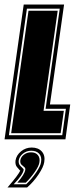

<svg xmlns="http://www.w3.org/2000/svg" viewBox="-46 -611 345 842"><path d="M-26 0 58 -591H235L173 -153H262L241 0ZM-7 -18H227L243 -134H154L216 -573H72ZM3 -27 79 -564H207L145 -125H234L220 -27ZM-13 211Q13 181 26 163.5Q39 146 43 137L41 136Q36 131 28 121Q20 111 22 93Q26 69 46.5 52.5Q67 36 93 36Q122 36 137.5 53.5Q153 71 148 100Q145 121 123 154Q101 187 73 211ZM14 197H69Q93 174 112.5 145.5Q132 117 134 100Q138 77 126 63.5Q114 50 91 50Q71 50 55 62.5Q39 75 36 93Q35 106 40.5 113Q46 120 51 124Q58 131 58 133Q55 155 14 197ZM30 190Q62 154 65 133Q66 126 60 121.5Q54 117 48 111Q42 105 43 93Q45 78 58.5 67.5Q72 57 90 57Q110 57 120 69Q130 81 127 100Q125 117 105.5 144.5Q86 172 67 190Z"/></svg>

Font: Alumni Sans Collegiate One SC
Style: Italic
Weight: 400
Italic angle: -8°
Designer: Robert E. Leuschke
Foundry: Robert E. Leuschke
Version: Version 1.100